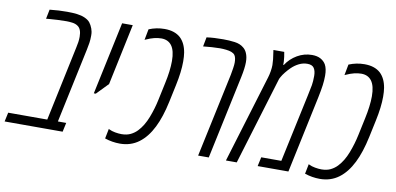

<svg xmlns="http://www.w3.org/2000/svg" viewBox="-85 -832 2131 1033"><g transform="rotate(10 980.0 -315.5)"><path d="M-20.5 0 -9.8 -49.8H203.6L290 -458.5Q293.9 -475.6 295.9 -489.7Q297.9 -503.9 297.9 -519Q297.9 -561 275.9 -575.7Q263.2 -584.5 245.4 -586.7Q227.5 -588.9 214.4 -588.9Q193.4 -588.9 165.5 -587.6Q137.7 -586.4 118.7 -584.5L103 -583L113.3 -634.3Q139.2 -637.2 162.4 -638.4Q185.5 -639.6 208.5 -639.6Q238.3 -639.6 262.7 -636.7Q287.1 -633.8 305.7 -625.5Q325.2 -616.7 335 -604.5Q344.7 -592.3 351.6 -573.7Q354.5 -564.9 356.2 -557.1Q357.9 -549.3 357.9 -535.2Q357.9 -513.2 355.2 -495.4Q352.5 -477.5 348.1 -457L261.7 -49.8H307.1L296.4 0Z M425.8 -232.4 510.3 -629.9H568.4L498 -295.9L436.5 -232.4Z M610.4 9.8Q568.4 9.8 527.8 -3.9L538.6 -58.1Q539.6 -57.1 540.3 -56.6Q541 -56.2 542.5 -55.7Q556.2 -48.8 575.2 -45.4Q594.2 -42 609.9 -42Q638.7 -42 659.7 -52.2Q680.7 -62.5 695.8 -78.6Q725.6 -109.9 744.9 -159.9Q764.2 -210 774.4 -259.8L794.4 -354Q801.8 -387.7 805.7 -418.7Q809.6 -449.7 809.6 -476.1Q809.6 -533.2 789.1 -560.5Q769.5 -586.4 732.9 -586.4Q695.3 -586.4 650.9 -565.9Q648.9 -565.4 647.7 -564.7Q646.5 -564 644.5 -563L655.8 -622.6Q696.8 -639.6 741.2 -639.6Q796.9 -639.6 828.6 -610.8Q857.9 -583 866.2 -532.7Q869.6 -511.7 869.6 -484.4Q869.6 -427.7 853.5 -352.5L833.5 -258.3Q815.4 -172.9 786.6 -115.2Q756.8 -55.2 713.4 -22.9Q669.4 9.8 610.4 9.8Z M1036.6 0 1134.3 -458.5Q1137.7 -475.6 1140.6 -495.4Q1143.6 -515.1 1143.6 -526.4Q1143.6 -554.2 1134.3 -567.4Q1127.9 -575.7 1115.2 -580.6Q1103.5 -585 1086.4 -586.9Q1069.3 -588.9 1052.2 -588.9Q1033.2 -588.9 1007.8 -587.2Q982.4 -585.4 960.9 -583L970.7 -634.3Q992.2 -637.2 1013.2 -638.4Q1034.2 -639.6 1061.5 -639.6Q1093.8 -639.6 1124 -635.7Q1154.3 -631.8 1173.8 -615.2Q1186.5 -605 1193.4 -588.9Q1202.6 -568.4 1202.6 -539.6Q1202.6 -507.3 1191.9 -457L1094.7 0Z M1188.5 0 1334.5 -480Q1339.4 -495.6 1342.5 -514.6Q1345.7 -533.7 1345.7 -548.8Q1345.7 -562 1343.8 -580.1Q1341.8 -598.1 1336.9 -629.9H1396Q1401.4 -603 1402.8 -577.6Q1402.8 -573.2 1402.8 -568.8Q1402.8 -564.5 1402.8 -560.1H1405.8Q1428.7 -595.7 1466.3 -617.7Q1503.9 -639.6 1546.9 -639.6Q1575.2 -639.6 1594 -629.2Q1612.8 -618.7 1622.6 -601.6Q1634.8 -579.6 1634.8 -541.5Q1634.8 -516.1 1631.1 -488.8Q1627.4 -461.4 1619.1 -421.4L1529.8 0H1361.8L1372.6 -49.8H1482.4L1562 -422.4Q1569.8 -458.5 1573.5 -479.2Q1577.1 -500 1577.1 -530.3Q1577.1 -557.1 1566.9 -572.8Q1556.6 -588.4 1530.3 -588.4Q1506.3 -588.4 1484.6 -577.6Q1462.9 -566.9 1444.8 -549.3Q1431.6 -536.6 1418.9 -520.8Q1406.2 -504.9 1399.9 -493.2L1394 -481.9L1247.6 0Z M1702.6 9.8Q1660.6 9.8 1620.1 -3.9L1630.9 -58.1Q1631.8 -57.1 1632.6 -56.6Q1633.3 -56.2 1634.8 -55.7Q1648.4 -48.8 1667.5 -45.4Q1686.5 -42 1702.1 -42Q1731 -42 1752 -52.2Q1772.9 -62.5 1788.1 -78.6Q1817.9 -109.9 1837.2 -159.9Q1856.4 -210 1866.7 -259.8L1886.7 -354Q1894 -387.7 1897.9 -418.7Q1901.9 -449.7 1901.9 -476.1Q1901.9 -533.2 1881.3 -560.5Q1861.8 -586.4 1825.2 -586.4Q1787.6 -586.4 1743.2 -565.9Q1741.2 -565.4 1740 -564.7Q1738.8 -564 1736.8 -563L1748 -622.6Q1789.1 -639.6 1833.5 -639.6Q1889.2 -639.6 1920.9 -610.8Q1950.2 -583 1958.5 -532.7Q1961.9 -511.7 1961.9 -484.4Q1961.9 -427.7 1945.8 -352.5L1925.8 -258.3Q1907.7 -172.9 1878.9 -115.2Q1849.1 -55.2 1805.7 -22.9Q1761.7 9.8 1702.6 9.8Z"/></g></svg>

Font: Open Sans Condensed Light
Style: Italic
Weight: 300
Width: 3
Italic angle: -12°
Designer: Monotype Design Team
Foundry: Monotype Imaging Inc.
Version: Version 3.000; ttfautohint (v1.8.4)